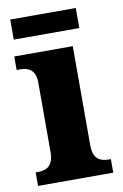

<svg xmlns="http://www.w3.org/2000/svg" viewBox="-80 -735 502 782"><g transform="rotate(-10 171.0 -343.5)"><path d="M19 -604H290V-687H19ZM13 0H324V-56H314C281 -56 251 -69 251 -125V-536H9V-480H25C57 -480 87 -467 87 -415V-127C87 -70 58 -56 24 -56H13Z"/></g></svg>

Font: Noto Serif Bengali SemiCondensed ExtraBold
Style: Regular
Weight: 800
Width: 4
Designer: Juan Bruce, Universal Thirst, Indian Type Foundry and the Monotype Design Team.
Foundry: Monotype Imaging Inc.
Version: Version 2.003